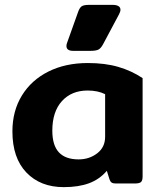

<svg xmlns="http://www.w3.org/2000/svg" viewBox="-20 -754 657 789"><path d="M253 -565Q253 -572 256 -579L301 -705Q307 -722 315.5 -728Q324 -734 346 -734H443Q458 -734 466.5 -729Q475 -724 475 -714Q475 -706 469 -695L404 -573Q395 -556 385 -550.5Q375 -545 351 -545H281Q253 -545 253 -565ZM31 -214Q31 -298 70 -361.5Q109 -425 179 -460Q249 -495 341 -495Q412 -495 466.5 -479Q521 -463 566 -433V-29Q566 -12 559.5 -6Q553 0 534 0H455Q444 0 438.5 -4Q433 -8 430 -17L419 -52Q389 -17 346 -1Q303 15 242 15Q146 15 88.5 -45Q31 -105 31 -214ZM412 -192V-367Q382 -382 340 -382Q274 -382 234.5 -338.5Q195 -295 195 -217Q195 -157 222 -128Q249 -99 303 -99Q347 -99 379.5 -124Q412 -149 412 -192Z"/></svg>

Font: Mitr Medium
Style: Regular
Weight: 500
Designer: Thanarat Vachiruckul
Foundry: Cadson Demak
Version: Version 1.002